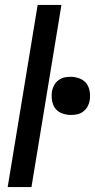

<svg xmlns="http://www.w3.org/2000/svg" viewBox="-20 -755 384 775"><path d="M11 0 132 -735H228L107 0ZM266 -291Q248 -291 230.5 -297.5Q213 -304 203 -317.5Q193 -331 190 -349.5Q187 -368 190 -387Q192 -399 198.5 -411Q205 -423 216.5 -431.5Q228 -440 240 -442.5Q252 -445 265 -445Q283 -445 300.5 -438.5Q318 -432 328.5 -418.5Q339 -405 342 -386.5Q345 -368 342 -349Q340 -337 333.5 -325Q327 -313 315.5 -304.5Q304 -296 291.5 -293.5Q279 -291 266 -291Z"/></svg>

Font: Iosevka Aile Medium
Style: Italic
Weight: 500
Italic angle: -9°
Designer: Belleve Invis
Foundry: Belleve Invis
Version: Version 31.1.0; ttfautohint (v1.8.4)